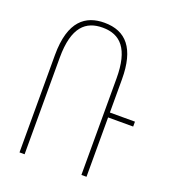

<svg xmlns="http://www.w3.org/2000/svg" viewBox="-133 -823 819 921"><g transform="rotate(20 277.0 -362.0)"><path d="M72 0H98V-493C98 -651 158 -699 243 -699C334 -699 388 -643 388 -493V0H414V-303H542V-328H414V-497C414 -655 353 -724 243 -724C148 -724 72 -672 72 -497Z"/></g></svg>

Font: Noto Sans Armenian ExtraCondensed Thin
Style: Regular
Weight: 100
Width: 2
Designer: Monotype Design Team
Foundry: Monotype Imaging Inc.
Version: Version 2.008